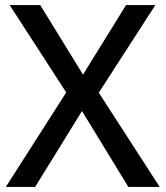

<svg xmlns="http://www.w3.org/2000/svg" viewBox="-20 -734 650 754"><path d="M607 0H484L302 -298L118 0H3L240 -371L18 -714H138L306 -441L475 -714H590L368 -370Z"/></svg>

Font: Noto Sans Thai Medium
Style: Regular
Weight: 500
Designer: Monotype Design Team
Foundry: Monotype Imaging Inc.
Version: Version 2.001